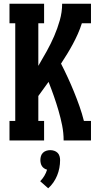

<svg xmlns="http://www.w3.org/2000/svg" viewBox="-20 -755 540 1032"><path d="M31 0V-105H62V-630H31V-735H217V-630H186V-401Q209 -440 231 -479.5Q253 -519 271 -560.5Q289 -602 301.5 -646Q314 -690 314 -735H469V-630H420Q411 -601 398.5 -573Q386 -545 371.5 -518Q357 -491 341 -465Q325 -439 308 -413Q327 -376 344.5 -338Q362 -300 377.5 -262Q393 -224 407 -184.5Q421 -145 431 -105H469V0H322Q322 -41 314 -81Q306 -121 294.5 -160.5Q283 -200 269.5 -238.5Q256 -277 241 -315Q227 -296 213.5 -277Q200 -258 186 -239V-105H217V0ZM239 257 196 219Q209 206 218.5 190Q228 174 233 157Q225 155 217.5 150Q210 145 205.5 138Q201 131 199 122.5Q197 114 197 105Q197 95 200 84.5Q203 74 210.5 66.5Q218 59 228.5 55.5Q239 52 250 52Q261 52 271.5 55.5Q282 59 289.5 66.5Q297 74 300 84.5Q303 95 303 105Q303 127 299 148Q295 169 287 188.5Q279 208 267 225.5Q255 243 239 257Z"/></svg>

Font: Iosevka Curly Slab Extrabold
Style: Regular
Weight: 800
Monospace: yes
Designer: Belleve Invis
Foundry: Belleve Invis
Version: Version 22.1.2; ttfautohint (v1.8.4)